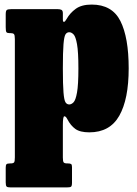

<svg xmlns="http://www.w3.org/2000/svg" viewBox="-20 -560 598 840"><path d="M5 -441V-497.5Q5 -513 10 -516.5Q15 -520 29.5 -520H232.5Q243 -520 249 -516.8Q255 -513.5 255 -502V-475Q255 -464 259.8 -464.2Q264.5 -464.5 271.5 -477Q286 -503 311.5 -521.5Q337 -540 381 -540Q470.5 -540 506.8 -468Q543 -396 543 -261Q543 -126 501.8 -53.5Q460.5 19 371 19Q330 19 309.5 4Q289 -11 275.5 -37Q267.5 -52.5 261.2 -51.2Q255 -50 255 -13V129Q255 145 258.2 150Q261.5 155 274.5 155H277.5Q287.5 155 291.2 157.8Q295 160.5 295 171V239Q295 254 290.5 257Q286 260 270.5 260H27.5Q12.5 260 8.8 256Q5 252 5 238V174Q5 162.5 8.2 158.8Q11.5 155 23.5 155H25.5Q38.5 155 41.8 150.2Q45 145.5 45 128.5V-389Q45 -406.5 41 -410.8Q37 -415 27.5 -415H22.5Q11.5 -415 8.2 -419.2Q5 -423.5 5 -441ZM255 -261Q255 -189 257.8 -155.5Q260.5 -122 266.5 -112.5Q272.5 -103 283 -103Q292.5 -103 301.8 -112.5Q311 -122 317 -155.5Q323 -189 323 -261Q323 -333 317 -366.5Q311 -400 301.8 -409.5Q292.5 -419 283 -419Q272.5 -419 266.5 -409.5Q260.5 -400 257.8 -366.5Q255 -333 255 -261Z"/></svg>

Font: Besley* Condensed Fatface
Style: Regular
Weight: 900
Width: 3
Designer: Owen Earl
Foundry: indestructible type*
Version: Version 3.000; ttfautohint (v1.8.3)